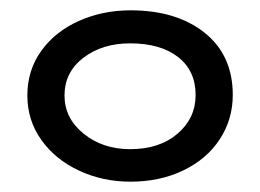

<svg xmlns="http://www.w3.org/2000/svg" viewBox="-20 -830 503 372"><path d="M33 -645Q33 -694 60 -731.5Q87 -769 133 -789.5Q179 -810 233 -810Q322 -810 376.5 -766.5Q431 -723 431 -646Q431 -599 406 -560.5Q381 -522 335.5 -500Q290 -478 233 -478Q179 -478 133 -499.5Q87 -521 60 -559Q33 -597 33 -645ZM359 -646Q359 -693 325 -719.5Q291 -746 232 -746Q178 -746 141.5 -718Q105 -690 105 -645Q105 -601 142 -571Q179 -541 232 -541Q289 -541 324 -571Q359 -601 359 -646Z"/></svg>

Font: BioRhyme Expanded
Style: Regular
Weight: 400
Width: 7
Designer: Aoife Mooney
Foundry: Aoife Mooney Type
Version: Version 1.001